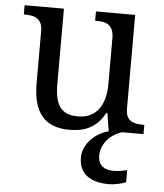

<svg xmlns="http://www.w3.org/2000/svg" viewBox="-54 -584 744 872"><g transform="rotate(5 317.5 -148.0)"><path d="M526.9 -108.9Q526.9 -86.9 533.4 -73.5Q540 -60.1 551.3 -53.2Q562.5 -46.4 577.4 -44.2Q592.3 -42 608.9 -42H611.8V0H453.1L439.9 -81.1H435.1Q419.9 -52.7 401.6 -35.2Q383.3 -17.6 362.8 -7.6Q342.3 2.4 319.8 6.1Q297.4 9.8 272.9 9.8Q233.4 9.8 202.6 -1.5Q171.9 -12.7 150.9 -36.6Q129.9 -60.5 118.9 -97.7Q107.9 -134.8 107.9 -186V-425.8Q107.9 -447.8 101.3 -461.2Q94.7 -474.6 83.5 -481.9Q72.3 -489.3 57.4 -491.7Q42.5 -494.1 25.9 -494.1H22.9V-536.1H202.1V-190.9Q202.1 -158.2 207.3 -132.8Q212.4 -107.4 224.4 -89.8Q236.3 -72.3 256.6 -63.2Q276.9 -54.2 307.1 -54.2Q340.3 -54.2 364 -65.9Q387.7 -77.6 403.1 -98.9Q418.5 -120.1 425.8 -149.9Q433.1 -179.7 433.1 -215.8V-421.9Q433.1 -445.3 426.5 -459.7Q419.9 -474.1 408.9 -481.7Q397.9 -489.3 383.1 -491.7Q368.2 -494.1 351.1 -494.1H348.1V-536.1H526.9ZM337.9 129.9Q337.9 106.4 347.7 85.4Q357.4 64.5 374 47.1Q390.6 29.8 411.9 17.6Q433.1 5.4 456.1 0H513.2Q497.6 4.9 481 14.6Q464.4 24.4 450.9 38.8Q437.5 53.2 428.7 72.3Q419.9 91.3 419.9 115.2Q419.9 131.8 425 143.8Q430.2 155.8 439.5 163.3Q448.7 170.9 461.4 174.6Q474.1 178.2 489.3 178.2Q502.4 178.2 518.1 176Q533.7 173.8 552.2 169.9V224.1Q544.4 228 534.4 231Q524.4 233.9 513.7 235.8Q502.9 237.8 492.9 239Q482.9 240.2 475.1 240.2Q443.4 240.2 418 233.6Q392.6 227.1 374.8 213.6Q356.9 200.2 347.4 179.4Q337.9 158.7 337.9 129.9Z"/></g></svg>

Font: Droid Serif
Style: Regular
Weight: 400
Designer: Monotype Design team
Foundry: Monotype Imaging Inc.
Version: Version 1.03